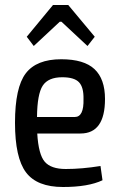

<svg xmlns="http://www.w3.org/2000/svg" viewBox="-20 -736 476 768"><path d="M115 -552 87 -589 192 -716H253L359 -589L330 -552L226 -649H219ZM243 -60Q307 -60 382 -72L390 -15Q333 12 232 12Q128 12 84 -46.5Q40 -105 40 -245Q40 -386 83 -442.5Q126 -499 225 -499Q316 -499 358 -459.5Q400 -420 400 -340Q400 -202 302 -202H129Q134 -118 159 -89Q184 -60 243 -60ZM229 -427Q173 -427 151 -393.5Q129 -360 128 -268H279Q316 -268 314 -340Q315 -387 296 -407Q277 -427 229 -427Z"/></svg>

Font: exo2condensed_r
Style: Regular
Weight: 400
Width: 3
Designer: Natanael Gama
Version: Version 1.001;PS 001.001;hotconv 1.0.70;makeotf.lib2.5.58329